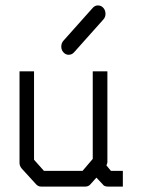

<svg xmlns="http://www.w3.org/2000/svg" viewBox="-20 -739 526 708"><path d="M335.5 -84 314 -60Q306.5 -51 295 -51H131.5Q121 -51 113.5 -59L60.5 -117Q52 -127 52 -138V-476H105.5V-150L142 -109H284.5L322 -153V-476H376V-141Q376 -138 372.5 -129L389 -109H433V-51H378Q364 -51 359 -59ZM214 -546Q206 -554.5 206 -567Q206 -580 214 -589L322 -710Q330 -719 341 -719Q353 -719 361 -710Q369 -701 369 -688Q369 -675.5 361 -667L253 -546Q245 -537 233 -537Q222 -537 214 -546Z"/></svg>

Font: 3270 Nerd Font Mono SemCond
Style: Regular
Weight: 400
Monospace: yes
Version: Version 3.0.1;Nerd Fonts 3.1.1